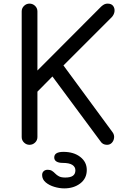

<svg xmlns="http://www.w3.org/2000/svg" viewBox="-20 -801 699 1062"><path d="M143 0Q126 0 113 -12.5Q100 -25 100 -43V-738Q100 -756 113 -768.5Q126 -781 143 -781Q161 -781 174 -768.5Q187 -756 187 -738V-411L540 -765Q550 -774 558 -777.5Q566 -781 575 -781Q596 -781 605.5 -768.5Q615 -756 613.5 -739Q612 -722 599 -707L331 -439L603 -69Q613 -55 611 -38.5Q609 -22 598.5 -11Q588 0 572 0Q548 0 536 -19L270 -378L187 -294V-43Q187 -25 174 -12.5Q161 0 143 0ZM335 241Q309 241 280.5 232.5Q252 224 232.5 207.5Q213 191 213 167Q213 154 221.5 146Q230 138 244 138Q258 138 267.5 144Q277 150 285.5 159Q294 168 306.5 174.5Q319 181 341 181Q370 181 383.5 171Q397 161 397 141Q397 122 380 111Q363 100 326 100Q305 100 292.5 92.5Q280 85 280 70Q280 39 331 39Q388 39 424 67Q460 95 460 139Q460 186 424 213.5Q388 241 335 241Z"/></svg>

Font: Comfortaa Medium
Style: Regular
Weight: 500
Designer: Johan Aakerlund
Foundry: Johan Aakerlund
Version: Version 3.104; ttfautohint (v1.8.1.43-b0c9)